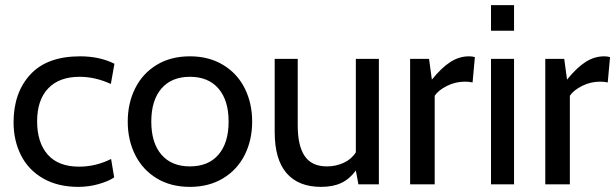

<svg xmlns="http://www.w3.org/2000/svg" viewBox="-20 -720 2405 750"><path d="M33 -242Q33 -358 98.5 -429Q164 -500 293 -500Q369 -500 427 -471L413 -392Q352 -420 291 -420Q211 -420 168 -374.5Q125 -329 125 -246Q125 -163 166.5 -116Q208 -69 289 -69Q354 -69 414 -99L426 -27Q404 -12 365.5 -1Q327 10 286 10Q206 10 148.5 -23Q91 -56 62 -113.5Q33 -171 33 -242Z M479 -245Q479 -317 508 -375Q537 -433 592 -466.5Q647 -500 722 -500Q796 -500 851.5 -466.5Q907 -433 936 -375Q965 -317 965 -245Q965 -173 936 -115Q907 -57 851.5 -23.5Q796 10 722 10Q647 10 592 -23.5Q537 -57 508 -115Q479 -173 479 -245ZM873 -245Q873 -328 833.5 -374Q794 -420 722 -420Q650 -420 610.5 -374Q571 -328 571 -245Q571 -162 610.5 -116Q650 -70 722 -70Q794 -70 833.5 -116Q873 -162 873 -245Z M1460 -490V0H1380L1370 -54Q1346 -21 1313.5 -5.5Q1281 10 1234 10Q1146 10 1099.5 -43.5Q1053 -97 1053 -205V-490H1143V-230Q1143 -150 1170.5 -110Q1198 -70 1257 -70Q1292 -70 1322.5 -84Q1353 -98 1370 -125V-490Z M1582 -490H1656L1667 -409Q1705 -456 1739.5 -478Q1774 -500 1812 -500Q1824 -500 1835 -497L1826 -398Q1813 -401 1796 -401Q1759 -401 1726 -384.5Q1693 -368 1678 -346V0H1582Z M1898 -700H1988V-600H1898ZM1898 -490H1988V0H1898Z M2110 -490H2184L2195 -409Q2233 -456 2267.5 -478Q2302 -500 2340 -500Q2352 -500 2363 -497L2354 -398Q2341 -401 2324 -401Q2287 -401 2254 -384.5Q2221 -368 2206 -346V0H2110Z"/></svg>

Font: Cabin
Style: Regular
Weight: 400
Designer: Pablo Impallari
Foundry: Pablo Impallari. http://www.impallari.com Igino Marini. http://www.ikern.com
Version: Version 2.200